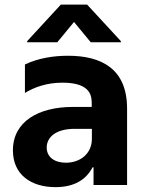

<svg xmlns="http://www.w3.org/2000/svg" viewBox="-20 -791 621 821"><path d="M225.1 -610.4 296.5 -697.1 367.9 -610.4H496.8V-615.1L352.6 -771.3H240.1L96.2 -615.1V-610.4ZM217.3 9.2C296.5 9.2 348 -22 375.7 -75.6H380V0H523.4V-326.7C523.4 -497.9 412.6 -552.6 271 -552.6C210.9 -552.6 145.6 -543.3 86.6 -515.3V-393.5C125.7 -417.6 179 -437.5 247.5 -437.5C374.3 -437.5 372.2 -373.9 372.2 -345.2V-333.8H291.9C144.5 -333.8 35.2 -271.3 35.2 -148.1C35.2 -44.4 112.2 9.2 217.3 9.2ZM261.7 -95.2C213.1 -95.2 179.7 -119.3 179.7 -160.2C179.7 -200.6 213.8 -240.1 299.4 -240.1H372.9V-197.1C372.9 -134.6 323.9 -95.2 261.7 -95.2Z"/></svg>

Font: TID UI
Style: Bold
Weight: 700
Designer: The TID Project Authors
Foundry: Bakken & Bæck
Version: Version 1.001;hotconv 1.0.109;makeotfexe 2.5.65596